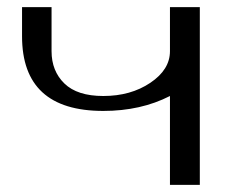

<svg xmlns="http://www.w3.org/2000/svg" viewBox="-20 -520 665 540"><path d="M542 0H458V-250Q376 -208 270.5 -208Q42 -208 42 -418V-500H125V-376Q125 -320.3 161.1 -285.2Q197.3 -250 270.5 -250Q347.7 -250 402.8 -287.1Q458 -324.2 458 -376V-500H542Z"/></svg>

Font: okolaks
Style: Regular
Weight: 500
Version: Version 000.6.0